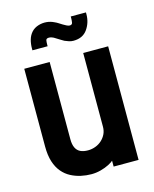

<svg xmlns="http://www.w3.org/2000/svg" viewBox="-104 -740 656 818"><g transform="rotate(-15 223.5 -331.0)"><path d="M286 -665V-657Q286 -648 284.5 -638.5Q283 -629 272 -629Q266 -629 257.5 -633.5Q249 -638 244 -641Q234 -647 228 -651Q222 -655 213 -659Q197 -667 179.5 -668.5Q162 -670 145 -665Q125 -659 113 -645.5Q101 -632 96 -614Q91 -596 91 -576V-568H158V-576Q158 -587 159.5 -594.5Q161 -602 173 -602Q178 -602 185.5 -599.5Q193 -597 200 -592Q205 -589 217 -581.5Q229 -574 233 -572Q242 -568 251.5 -565Q261 -562 271 -562Q312 -562 332.5 -591Q353 -620 353 -657V-665ZM297 -26V0H407V-501H297V-176Q297 -158 290 -143.5Q283 -129 271 -118Q259 -107 243 -101Q227 -95 210 -95Q190 -95 176.5 -101.5Q163 -108 156 -122.5Q149 -137 149 -160V-501H37V-158Q37 -119 46 -91Q55 -63 71 -44Q87 -25 108 -14Q129 -3 152 2Q175 7 198 7Q219 7 239.5 1.5Q260 -4 275.5 -12Q291 -20 297 -26Z"/></g></svg>

Font: Advent Pro
Style: Regular
Weight: 400
Designer: VivaRado, Andreas Kalpakidis
Foundry: VivaRado, Andreas Kalpakidis
Version: Version 3.000